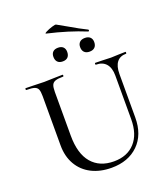

<svg xmlns="http://www.w3.org/2000/svg" viewBox="-165 -1045 1031 1175"><g transform="rotate(-20 350.0 -457.5)"><path d="M483 -613Q480 -613 480 -619Q480 -625 483 -625L528 -624Q564 -622 585 -622Q603 -622 637 -624L680 -625Q682 -625 682 -619Q682 -613 680 -613Q640 -613 619.5 -587Q599 -561 599 -510V-227Q599 -115 533.5 -51Q468 13 359 13Q285 13 229 -15.5Q173 -44 142 -97.5Q111 -151 111 -223V-544Q111 -574 105 -588Q99 -602 82.5 -607.5Q66 -613 30 -613Q27 -613 27 -619Q27 -625 30 -625L80 -624Q124 -622 150 -622Q179 -622 221 -624L270 -625Q273 -625 273 -619Q273 -613 270 -613Q235 -613 218.5 -607Q202 -601 196 -586.5Q190 -572 190 -542V-258Q190 -140 241.5 -79.5Q293 -19 386 -19Q473 -19 522.5 -73.5Q572 -128 572 -226V-510Q572 -560 549 -586.5Q526 -613 483 -613ZM262 -896Q253 -898 270.5 -907Q288 -916 310.5 -923Q333 -930 338 -927L402 -891Q465 -854 512 -831Q515 -830 515 -826Q515 -823 513 -821Q511 -819 508 -820Q398 -865 262 -896ZM255 -747Q255 -767 266.5 -778.5Q278 -790 300 -790Q322 -790 333.5 -778.5Q345 -767 345 -747Q345 -725 333.5 -713Q322 -701 300 -701Q278 -701 266.5 -713Q255 -725 255 -747ZM429 -747Q429 -767 441 -778.5Q453 -790 475 -790Q497 -790 509 -778.5Q521 -767 521 -747Q521 -725 509 -713Q497 -701 475 -701Q453 -701 441 -713Q429 -725 429 -747Z"/></g></svg>

Font: Cormorant SC Medium
Style: Regular
Weight: 500
Designer: Christian Thalmann (Catharsis Fonts)
Foundry: Catharsis Fonts
Version: Version 4.000